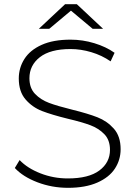

<svg xmlns="http://www.w3.org/2000/svg" viewBox="-20 -895 649 920"><path d="M51 -90 74 -128Q111 -89 173.5 -64.5Q236 -40 305 -40Q405 -40 456 -78Q507 -116 507 -177Q507 -224 480 -252Q453 -280 413 -295Q373 -310 305 -326Q228 -345 181.5 -363Q135 -381 102.5 -418.5Q70 -456 70 -519Q70 -570 97 -612.5Q124 -655 179.5 -680Q235 -705 318 -705Q376 -705 432 -688Q488 -671 529 -642L510 -601Q468 -630 417.5 -645Q367 -660 318 -660Q221 -660 171 -621Q121 -582 121 -520Q121 -473 148 -445Q175 -417 215 -402Q255 -387 324 -370Q401 -351 447 -333Q493 -315 525.5 -278.5Q558 -242 558 -180Q558 -129 530.5 -87Q503 -45 446 -20Q389 5 306 5Q229 5 159.5 -21.5Q90 -48 51 -90ZM424 -757 320 -844 216 -757H166L292 -875H348L474 -757Z"/></svg>

Font: Montserrat Atlas Light
Style: Regular
Weight: 300
Designer: Julieta Ulanovsky
Foundry: Julieta Ulanovsky
Version: Version 7.200